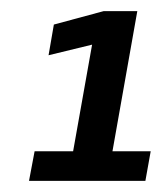

<svg xmlns="http://www.w3.org/2000/svg" viewBox="-20 -699 290 344"><path d="M32 -375H240.5L250 -428H181.5L226 -679H165.5L76.5 -655L67 -600L145 -619L111 -428H42Z"/></svg>

Font: Anybody Condensed
Style: Bold Italic
Weight: 700
Width: 3
Italic angle: -10°
Version: Version 1.113;gftools[0.9.25]